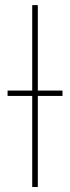

<svg xmlns="http://www.w3.org/2000/svg" viewBox="-20 -748 281 768"><path d="M131.3 -727.5V0H108.9V-727.5ZM10.3 -364.3V-385.7H230V-364.3Z"/></svg>

Font: Inter 17pt Thin
Style: Regular
Weight: 250
Version: Version 4.001;git-66647c0bb